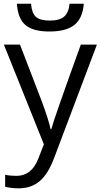

<svg xmlns="http://www.w3.org/2000/svg" viewBox="-20 -776 544 1036"><path d="M81.1 240.2Q43.9 240.2 7.8 231.9V167Q34.7 172.9 67.9 172.9Q151.4 172.9 187 79.1L216.8 2.9L1 -535.2H87.9L205.1 -230Q243.7 -125.5 252.9 -79.1H256.8Q270.5 -132.8 416 -535.2H502.9L272.9 74.2Q239.3 164.1 193.4 202.1Q147.5 240.2 81.1 240.2ZM71.3 -755.9H147.5Q151.4 -705.1 173.8 -685.1Q196.3 -665 249 -665Q301.8 -665 326.2 -686.5Q350.6 -708 355.5 -755.9H432.1Q426.3 -678.7 382.8 -642.6Q338.9 -606.4 249 -606Q159.2 -605.5 117.7 -640.6Q76.2 -675.8 71.3 -755.9Z"/></svg>

Font: OpenSans-Regular
Style: Regular
Weight: 400
Foundry: Ascender Corporation
Version: Version 1.10